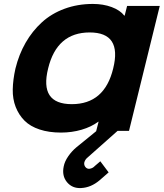

<svg xmlns="http://www.w3.org/2000/svg" viewBox="-20 -660 827 970"><path d="M551.8 -314Q597.2 -496.1 433.1 -496.1Q267.1 -496.1 223.1 -314Q178.2 -133.8 342.8 -133.8Q508.3 -133.8 551.8 -314ZM787.1 -629.9 631.8 1H574.2L421.9 136.2Q409.7 146 405.8 161.1Q403.8 173.8 411.1 183.3Q418.5 192.9 430.2 192.9Q443.8 191.4 453.1 184.1Q453.1 183.6 459.5 178.2Q465.8 172.9 474.6 165.3Q483.4 157.7 486.8 154.8L528.8 210.9Q512.7 225.6 482.9 251Q439.5 287.6 390.1 290Q345.2 292.5 318.6 260.5Q292 228.5 301.8 181.2Q306.6 155.8 324.7 129.6Q342.8 103.5 366.2 84L465.8 2.9L478 -44.9H476.1Q441.4 -19 392.1 -4.6Q342.8 9.8 288.1 9.8Q227.1 9.8 179.9 -5.9Q132.8 -21.5 104 -50.3Q75.2 -79.1 59.3 -119.4Q43.5 -159.7 44.4 -208.5Q45.4 -257.3 58.1 -314Q75.7 -385.3 109.4 -444.1Q143.1 -502.9 191.4 -547.1Q239.7 -591.3 305.9 -615.7Q372.1 -640.1 449.2 -640.1Q501.5 -640.1 544.2 -624.3Q586.9 -608.4 607.9 -581.1H609.9L622.1 -629.9Z"/></svg>

Font: Sinkin Sans 700 Bold Italic
Style: Bold Italic
Weight: 700
Italic angle: -112°
Designer: Keith Bates
Foundry: K-Type
Version: Sinkin Sans (version 1.0)  by Keith Bates   •   © 2014   www